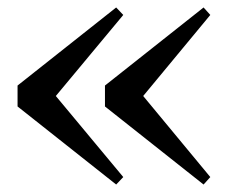

<svg xmlns="http://www.w3.org/2000/svg" viewBox="-20 -539 631 514"><path d="M291 -45 27 -254V-310L291 -519L310 -499L102 -249V-315L310 -65ZM525 -45 261 -254V-310L525 -519L543 -499L336 -249V-315L543 -65Z"/></svg>

Font: Noto Serif TC
Style: Bold
Weight: 700
Designer: Ryoko NISHIZUKA 西塚涼子 (kana & ideographs); Frank Grießhammer (Latin, Greek & Cyrillic); Wenlong ZHANG 张文龙 (bopomofo); San
Foundry: Adobe
Version: Version 2.002-H1;hotconv 1.1.0;makeotfexe 2.6.0